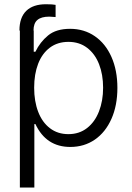

<svg xmlns="http://www.w3.org/2000/svg" viewBox="-20 -672 611 892"><path d="M193.4 -652.3Q225.1 -652.3 238.3 -649.4V-592.8Q218.8 -594.7 209 -594.7Q171.9 -594.7 153.8 -579.3Q135.7 -564 135.7 -530.3H136.7V-431.6H144.5Q166 -476.6 203.4 -507.3Q240.7 -538.1 305.7 -538.1Q370.6 -538.1 420.4 -503.9Q470.2 -469.7 497.8 -407.5Q525.4 -345.2 525.4 -263.7Q525.4 -182.1 497.8 -119.9Q470.2 -57.6 420.7 -23.4Q371.1 10.7 306.6 10.7Q194.3 10.7 144.5 -95.7H139.6V199.2H72.3V-530.3H70.3Q70.3 -590.8 102.1 -621.6Q133.8 -652.3 193.4 -652.3ZM297.9 -48.8Q348.1 -48.8 384.5 -77.1Q420.9 -105.5 439.9 -154.5Q459 -203.6 459 -264.6Q459 -325.7 440.2 -373.8Q421.4 -421.9 385 -449.7Q348.6 -477.5 297.9 -477.5Q247.6 -477.5 211.7 -450.7Q175.8 -423.8 157.2 -375.7Q138.7 -327.6 138.7 -264.6Q138.7 -201.2 157.5 -152.3Q176.3 -103.5 212.2 -76.2Q248 -48.8 297.9 -48.8Z"/></svg>

Font: Pretendard Std Light
Style: Regular
Weight: 300
Designer: Base glyphs from Inter by Rasmus Andersson; Hangeul glyphs from Noto Sans CJK(Source Han Sans) by Jang Soo-young and Kan
Foundry: Kil Hyung-jin
Version: Version 1.309